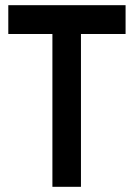

<svg xmlns="http://www.w3.org/2000/svg" viewBox="-20 -720 522 740"><path d="M292 -589H464V-700H12V-589H182V0H292Z"/></svg>

Font: Advent Pro Expanded
Style: Bold
Weight: 700
Width: 7
Designer: VivaRado, Andreas Kalpakidis
Foundry: VivaRado, Andreas Kalpakidis
Version: Version 3.000